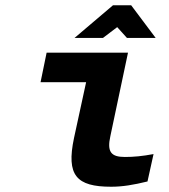

<svg xmlns="http://www.w3.org/2000/svg" viewBox="-20 -700 640 729"><path d="M454 -104C401 -104 386 -124 399 -183L466 -500H157L134 -388H307L261 -176C231 -34 270 9 402 9C445 9 487 2 540 -11L563 -115C520 -107 488 -104 454 -104ZM263 -556H371L425 -597L462 -556H571L478 -680H409Z"/></svg>

Font: LT Wave Mono Bold
Style: Italic
Weight: 700
Designer: Daniel Lyons
Version: Version 2.5 (Glyphs App)